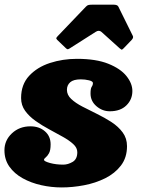

<svg xmlns="http://www.w3.org/2000/svg" viewBox="-72 -800 618 842"><path d="M267 -132.5Q267 -152 249.2 -168.2Q231.5 -184.5 203.2 -200.2Q175 -216 143.8 -232.8Q112.5 -249.5 84.2 -269.5Q56 -289.5 38.2 -314Q20.5 -338.5 20.5 -370Q20.5 -429.5 55.8 -467.5Q91 -505.5 147 -523.8Q203 -542 265.5 -542Q349 -542 402.8 -520.5Q456.5 -499 482.5 -466.5Q508.5 -434 508.5 -401Q508.5 -363.5 482.2 -337.8Q456 -312 409.5 -312Q377 -312 351 -334.2Q325 -356.5 325 -390Q325 -412 330.2 -419.5Q335.5 -427 335.5 -436Q335.5 -443.5 318.2 -447.8Q301 -452 282.5 -452Q250 -452 235.8 -439.2Q221.5 -426.5 221.5 -406Q221.5 -383.5 240.5 -365.8Q259.5 -348 289.5 -332.5Q319.5 -317 353.2 -300.5Q387 -284 417 -264.5Q447 -245 466 -219.2Q485 -193.5 485 -159Q485 -109 458.5 -74.2Q432 -39.5 389.2 -18.2Q346.5 3 296.2 12.5Q246 22 198.5 22Q153 22 108.5 12Q64 2 27.5 -18.2Q-9 -38.5 -30.8 -69.2Q-52.5 -100 -52.5 -141Q-52.5 -184.5 -19.8 -215.2Q13 -246 61.5 -246Q100 -246 125 -224.2Q150 -202.5 150 -167Q150 -140.5 142.8 -127.8Q135.5 -115 128.2 -109.5Q121 -104 121 -99Q121 -92.5 147.2 -85.2Q173.5 -78 205.5 -78Q226 -78 246.5 -90Q267 -102 267 -132.5ZM215.5 -590 179 -625Q174 -630.5 174.8 -633Q175.5 -635.5 181.5 -642L305 -771Q310.5 -777 316.5 -778.2Q322.5 -779.5 333.5 -779.5H426Q443 -779.5 447 -771L510.5 -642.5Q514.5 -635 505.5 -625L470 -588Q463.5 -581.5 461.2 -582.2Q459 -583 453.5 -587.5L373 -660Q362 -669.5 348 -660.5L232.5 -587Q226 -583 222.8 -584.5Q219.5 -586 215.5 -590Z"/></svg>

Font: Besley* Fatface
Style: Italic
Weight: 900
Italic angle: -13°
Designer: Owen Earl
Foundry: indestructible type*
Version: Version 3.000; ttfautohint (v1.8.3)